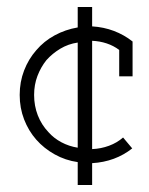

<svg xmlns="http://www.w3.org/2000/svg" viewBox="-20 -458 425 546"><path d="M242 68V6Q275 4 303.5 -6.5Q332 -17 356 -36L330 -67Q313 -52 290 -43.5Q267 -35 242 -34V-342Q264 -341 283.5 -334.5Q303 -328 319 -316V-241H357V-340Q333 -359 304 -370Q275 -381 242 -383V-438H201V-380Q166 -374 135.5 -357.5Q105 -341 83 -315Q61 -290 48.5 -257.5Q36 -225 36 -188Q36 -151 48.5 -118.5Q61 -86 83 -61Q105 -36 135.5 -19Q166 -2 201 3V68ZM77 -188Q77 -217 86.5 -242Q96 -267 112 -287Q129 -306 151.5 -319.5Q174 -333 201 -337V-38Q176 -42 154.5 -53.5Q133 -65 118 -82Q98 -103 87.5 -130Q77 -157 77 -188Z"/></svg>

Font: Josefin Slab Thin
Style: Regular
Weight: 400
Version: Version 2.000